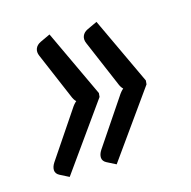

<svg xmlns="http://www.w3.org/2000/svg" viewBox="-70 -533 533 537"><g transform="rotate(-15 197.0 -264.0)"><path d="M208.5 -270 207.5 -259 69 -64.5 42.5 -78Q32 -83.5 31.2 -93.5Q30.5 -103.5 38 -115L126.5 -246.5Q134 -258.5 141.5 -264.5Q135 -270.5 130.5 -282.5L74.5 -414Q69.5 -425.5 73.2 -435.2Q77 -445 88.5 -450.5L117.5 -464ZM344.5 -270 343.5 -259 205 -64.5 178.5 -78Q168 -83.5 167.2 -93.5Q166.5 -103.5 174 -115L262.5 -246.5Q270 -258.5 277.5 -264.5Q271 -270.5 266.5 -282.5L210.5 -414Q205.5 -425.5 209.2 -435.2Q213 -445 224.5 -450.5L253.5 -464Z"/></g></svg>

Font: Lato 2
Style: Italic
Weight: 400
Italic angle: -7°
Designer: Lukasz Dziedzic with Adam Twardoch and Botio Nikoltchev
Foundry: tyPoland Lukasz Dziedzic
Version: Version 2.015; 2015-08-06; http://www.latofonts.com/